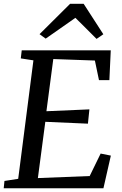

<svg xmlns="http://www.w3.org/2000/svg" viewBox="-20 -1014 656 1034"><path d="M0 0 4 -39.5 78 -51 160 -689 92 -699.5 97 -743H576.5L569 -582.5H513L491 -688L267 -696L230 -415L461.5 -425L453.5 -348L224 -358L184 -55L463 -66L522 -187L577 -176L537 0ZM193 -830 357.5 -993.5H430.5L536.5 -829.5L500 -804.5Q471.5 -833 443 -861.5Q414.5 -890 386 -918Q346 -890 306.2 -862Q266.5 -834 226 -806Z"/></svg>

Font: Merriweather 20pt
Style: Italic
Weight: 400
Italic angle: -7.8°
Version: Version 2.101